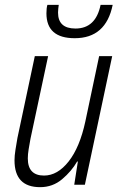

<svg xmlns="http://www.w3.org/2000/svg" viewBox="-20 -764 499 794"><path d="M146 10Q198 10 237 -23Q276 -56 299 -96H302L287 0H331L444 -532H390L333 -262Q310 -155 264 -96.5Q218 -38 162 -38Q95 -38 95 -109Q95 -126 98.5 -147Q102 -168 106 -190L179 -532H124L52 -193Q48 -170 44 -145Q40 -120 40 -101Q40 10 146 10ZM289 -606Q418 -606 446 -744H396Q376 -646 292 -646Q220 -646 220 -712Q220 -720 221 -728.5Q222 -737 223 -744H176Q172 -731 172 -709Q172 -606 289 -606Z"/></svg>

Font: Noto Sans Display SemiCondensed Light
Style: Italic
Weight: 300
Width: 4
Italic angle: -12°
Designer: Monotype Design Team
Foundry: Monotype Imaging Inc.
Version: Version 1.900